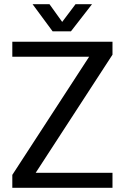

<svg xmlns="http://www.w3.org/2000/svg" viewBox="-20 -900 598 920"><path d="M39 0V-62L407 -628H39V-700H519V-638L151 -72H519V0ZM232 -750 136 -880H217L278 -795L342 -880H421L320 -750Z"/></svg>

Font: Hedvig Letters Sans
Style: Regular
Weight: 400
Designer: Alexander Örn & Tor Weibull
Foundry: Kanon Foundry
Version: Version 1.000; ttfautohint (v1.8.4.7-5d5b)